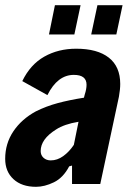

<svg xmlns="http://www.w3.org/2000/svg" viewBox="-24 -710 508 741"><path d="M440 -386Q440 -365 435 -337L363 0H254V-71L243 -68Q220 -24 184 -6.5Q148 11 115 11Q60 11 28 -18.5Q-4 -48 -4 -97Q-4 -156 27.5 -203Q59 -250 114 -280Q154 -300 198.5 -312Q243 -324 300 -333L303 -345Q310 -366 310 -383Q310 -421 261 -421Q198 -421 159 -343L62 -397Q93 -461 147 -491.5Q201 -522 270 -522Q352 -522 396 -487.5Q440 -453 440 -386ZM261 -151 279 -240Q224 -231 192 -210Q133 -173 133 -127Q133 -111 144 -101Q155 -91 172 -91Q197 -91 220 -107.5Q243 -124 261 -151ZM188 -690H287L263 -577H165ZM352 -690H449L425 -577H328Z"/></svg>

Font: Decalotype
Style: Bold Italic
Weight: 700
Italic angle: -12°
Designer: Alfredo Marco Pradil
Foundry: Alfredo Marco Pradil
Version: Version 1.0